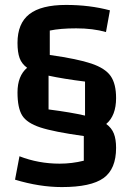

<svg xmlns="http://www.w3.org/2000/svg" viewBox="-20 -638 527 779"><path d="M451 -38Q451 48 400 84.5Q349 121 231 121Q140 121 41 91L59 -4Q136 26 222 26Q272 26 320 14V-86Q198 -103 143.5 -121Q89 -139 70 -169.5Q51 -200 51 -263Q51 -330 90 -363Q68 -379 59.5 -402.5Q51 -426 51 -464Q51 -543 99 -580.5Q147 -618 248 -618Q344 -618 426 -596L410 -508Q357 -523 289 -523Q225 -523 182 -514V-415Q295 -399 351 -380Q407 -361 429 -329.5Q451 -298 451 -240Q451 -169 411 -135Q433 -119 442 -96Q451 -73 451 -38ZM325 -169V-307Q237 -318 177 -331V-194Q270 -182 325 -169Z"/></svg>

Font: Changa Medium
Style: Regular
Weight: 500
Designer: Eduardo Rodriguez Tunni
Foundry: Eduardo Rodriguez Tunni
Version: Version 2.002; ttfautohint (v1.5) -l 8 -r 50 -G 150 -x 14 -H